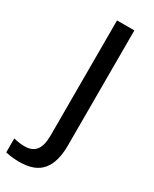

<svg xmlns="http://www.w3.org/2000/svg" viewBox="-227 -759 799 999"><g transform="rotate(30 172.0 -259.0)"><path d="M84 187Q67 187 45.5 185Q24 183 1 178V94Q20 99 37 101Q54 103 67 103Q113 103 135 75Q157 47 157 -14V-705H261V-13Q261 86 219 136.5Q177 187 84 187Z"/></g></svg>

Font: Mulish SemiBold
Style: Regular
Weight: 600
Designer: Vernon Adams
Foundry: Vernon Adams
Version: Version 3.603; ttfautohint (v1.8.3)